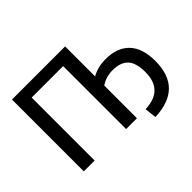

<svg xmlns="http://www.w3.org/2000/svg" viewBox="-163 -1011 1380 1380"><g transform="rotate(-45 527.0 -321.0)"><path d="M622 -332V0H512V-640H192V0H82V-730H622V-425Q682 -460 762 -460Q880 -460 943.5 -394Q1007 -328 1007 -197Q1007 77 722 88L712 -2Q900 -8 900 -192Q900 -285 861.5 -326.5Q823 -368 742 -368Q675 -368 622 -332Z"/></g></svg>

Font: Mplus 1p Medium
Style: Regular
Weight: 500
Version: Version 1.061